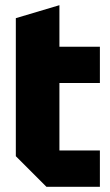

<svg xmlns="http://www.w3.org/2000/svg" viewBox="-20 -720 425 740"><path d="M41 -650 209 -700V-540H365V-400H209V-140H365V0H159L41 -118Z"/></svg>

Font: Tektur SemiCondensed
Style: Bold
Weight: 700
Width: 4
Designer: Adam Jagosz
Foundry: Adam Jagosz
Version: Version 1.005;gftools[0.9.30]